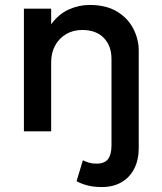

<svg xmlns="http://www.w3.org/2000/svg" viewBox="-20 -530 652 775"><path d="M391.5 225Q359 225 334.5 218.8Q310 212.5 289 201.5L314.5 117Q327 123 339.5 126.8Q352 130.5 369.5 130.5Q402.5 130.5 416.2 112Q430 93.5 430 57V-292Q430 -345 399 -377Q368 -409 312 -409Q275.5 -409 247.2 -392.5Q219 -376 202.8 -346.8Q186.5 -317.5 186.5 -278.5V0H76.5V-495H186.5V-432Q217 -473.5 257.8 -491.8Q298.5 -510 341.5 -510Q409 -510 453 -483Q497 -456 518.5 -413.5Q540 -371 540 -326V67.5Q540 115.5 521.8 151Q503.5 186.5 470 205.8Q436.5 225 391.5 225Z"/></svg>

Font: Geologica EX
Style: Regular
Weight: 400
Designer: Sindre Bremnes, Frode Helland
Foundry: Monokrom Skriftforlag AS
Version: Version 1.010;gftools[0.9.28]